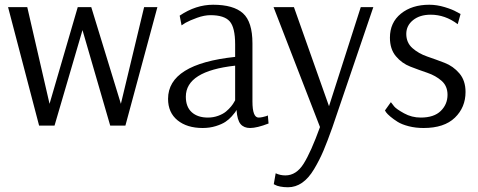

<svg xmlns="http://www.w3.org/2000/svg" viewBox="-20 -530 2016 810"><path d="M588 -500H644L509 0H445L328 -403L210 0H145L14 -500H95L189 -92L308 -500H365L490 -92Z M972 -107V-253Q764 -230 764 -122Q764 -79 789 -56.5Q814 -34 857 -34Q880 -34 900.5 -41.5Q921 -49 933.5 -59.5Q946 -70 955 -81Q964 -92 968 -100ZM746 -423 738 -464Q806 -510 879 -510Q965 -510 1005 -474Q1045 -438 1045 -347V-102Q1045 -34 1071 -34Q1078 -34 1087.5 -36Q1097 -38 1103 -40L1110 -43L1113 -9Q1064 10 1035 10Q1009 10 995 -6.5Q981 -23 978 -65H977Q976 -62 972.5 -57Q969 -52 957.5 -39Q946 -26 931 -16Q916 -6 890.5 2Q865 10 835 10Q769 10 729 -22.5Q689 -55 689 -113Q689 -260 972 -290V-343Q972 -414 949 -440Q926 -466 868 -466Q842 -466 811.5 -455Q781 -444 763 -434Z M1143 201Q1162 210 1184 210Q1230 210 1261 160.5Q1292 111 1330 6L1134 -500H1220L1368 -82L1502 -500H1555L1382 8Q1361 67 1344.5 106Q1328 145 1305 183.5Q1282 222 1254.5 241Q1227 260 1195 260Q1177 260 1162 257Q1147 254 1141 250L1135 247Z M1604 -64 1629 -99Q1634 -92 1643 -81Q1652 -70 1684.5 -52Q1717 -34 1755 -34Q1811 -34 1839.5 -62Q1868 -90 1868 -130Q1868 -167 1843 -189Q1818 -211 1782.5 -223Q1747 -235 1711 -249Q1675 -263 1650 -293Q1625 -323 1625 -371Q1625 -435 1671.5 -472.5Q1718 -510 1791 -510Q1823 -510 1856 -500Q1889 -490 1906 -480L1923 -471L1911 -428Q1858 -468 1797 -468Q1751 -468 1722.5 -445Q1694 -422 1694 -387Q1694 -350 1720 -327Q1746 -304 1782.5 -291.5Q1819 -279 1855.5 -265Q1892 -251 1918 -220.5Q1944 -190 1944 -142Q1944 -77 1899 -33.5Q1854 10 1767 10Q1733 10 1704 2.5Q1675 -5 1657.5 -16Q1640 -27 1627 -38Q1614 -49 1609 -56Z"/></svg>

Font: Arsenal
Style: Regular
Weight: 400
Designer: Andrij Shevchenko
Foundry: Stairsfor.com
Version: Version 1.000